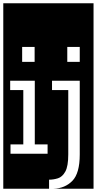

<svg xmlns="http://www.w3.org/2000/svg" viewBox="-32 -937 590 1170"><path d="M-12 213V-917H538V213H294Q364 211 409 165Q454 119 454 4V-445H285V-388H384V4Q384 76 366 108.5Q348 141 321 149.5Q294 158 267 158V213ZM378 -651V-560H454V-651ZM103 -651V-560H179V-651ZM32 0H258V-57H180V-445H30V-388H110V-57H32Z"/></svg>

Font: Zilla Slab Highlight
Style: Regular
Weight: 400
Designer: Typotheque Type Foundry
Foundry: Typotheque type foundry
Version: Version 1.1; 2017; ttfautohint (v1.6)